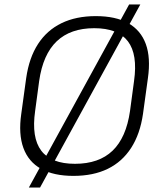

<svg xmlns="http://www.w3.org/2000/svg" viewBox="-20 -779 734 858"><path d="M308 7Q220 7 163.5 -24.5Q107 -56 84.5 -118Q62 -180 75 -270L97 -430Q110 -521 150 -582.5Q190 -644 255 -675.5Q320 -707 408 -707Q497 -707 553 -675.5Q609 -644 631.5 -582.5Q654 -521 641 -430L619 -270Q606 -180 566 -118Q526 -56 461.5 -24.5Q397 7 308 7ZM315 -47Q422 -47 483 -105.5Q544 -164 561 -283L579 -417Q596 -536 551.5 -594.5Q507 -653 401 -653Q295 -653 233.5 -594.5Q172 -536 155 -417L137 -283Q120 -164 164.5 -105.5Q209 -47 315 -47ZM607 -759 159 59H109L557 -759Z"/></svg>

Font: Pathway Extreme 8pt Thin
Style: Italic
Weight: 100
Italic angle: -8°
Designer: Eduardo Rodriguez Tunni
Foundry: Eduardo Rodriguez Tunni
Version: Version 1.000